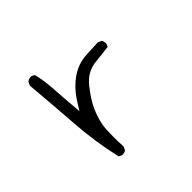

<svg xmlns="http://www.w3.org/2000/svg" viewBox="-118 -617 735 735"><g transform="rotate(-45 250.0 -249.0)"><path d="M159.7 -19Q161.1 -18.6 164.3 -18.6Q167.5 -18.6 172.1 -19.8Q176.8 -21 181.2 -23.9L188 -38.1Q186.5 -68.4 186.5 -92.3Q186.5 -130.9 189.9 -152.8Q199.7 -208 232.4 -258.8Q244.6 -277.3 259.8 -296.4Q293 -337.9 341.8 -342.8Q380.9 -346.7 414.1 -351.1L419.4 -361.8Q419.9 -363.3 419.9 -364.3Q419.9 -375.5 414.6 -383.3L400.4 -390.1Q369.1 -388.2 338.9 -387.2Q273.9 -385.3 221.7 -333Q201.2 -312.5 185.1 -287.1L164.1 -253.4Q156.7 -339.8 154.1 -385.5Q151.4 -431.2 141.1 -472.2L129.4 -478Q127.9 -478.5 127 -478.5Q114.7 -478.5 106.9 -472.2Q100.6 -464.4 99.1 -453.6Q108.9 -345.2 116.5 -236.3Q124 -127.4 147.9 -24.9Z"/></g></svg>

Font: NaikaiFont
Style: ExtraLight
Weight: 200
Version: Version 1.89